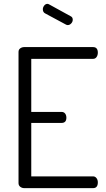

<svg xmlns="http://www.w3.org/2000/svg" viewBox="-20 -975 548 995"><path d="M142 -670V-395H299Q311 -395 317.5 -386.5Q324 -378 324 -365Q324 -338 299 -338H142V-61H462Q473 -61 480 -52Q487 -43 487 -30Q487 0 462 0H106Q94 0 85 -7Q76 -14 76 -26V-706Q76 -718 85 -724.5Q94 -731 106 -731H462Q487 -731 487 -702Q487 -689 480.5 -679.5Q474 -670 462 -670ZM321 -848 215 -905Q202 -911 202 -927Q202 -937 209 -946Q216 -955 226 -955Q230 -955 235 -952L346 -891Q357 -886 357 -873Q357 -862 349 -853.5Q341 -845 331 -845Q326 -845 321 -848Z"/></svg>

Font: Dosis
Style: Regular
Weight: 400
Designer: Edgar Tolentino, Pablo Impallari, Igino Marini
Foundry: Edgar Tolentino, Pablo Impallari, Igino Marini
Version: Version 1.007